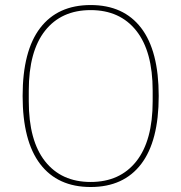

<svg xmlns="http://www.w3.org/2000/svg" viewBox="-20 -730 720 762"><path d="M540.3 -79.1Q470.7 12.2 339.8 12.2Q209 12.2 139.4 -79.1Q69.8 -170.4 69.8 -349.1Q69.8 -527.8 139.4 -618.9Q209 -710 339.8 -710Q470.7 -710 540.3 -618.9Q609.9 -527.8 609.9 -349.1Q609.9 -170.4 540.3 -79.1ZM585.9 -328.1V-370.1Q585.9 -525.9 521 -607.9Q456.1 -689.9 339.8 -689.9Q223.6 -689.9 158.9 -608.2Q94.2 -526.4 94.2 -370.1V-328.1Q94.2 -171.9 158.9 -89.8Q223.6 -7.8 339.8 -7.8Q456.1 -7.8 521 -89.8Q585.9 -171.9 585.9 -328.1Z"/></svg>

Font: Anuphan Thin
Style: Regular
Weight: 250
Designer: Mike Abbink, Paul van der Laan, Pieter van Rosmalen, Mint Tantisuwanna
Foundry: Bold Monday; Cadson Demak
Version: Version 3.002;hotconv 1.0.109;makeotfexe 2.5.65596